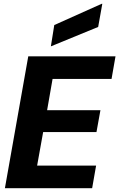

<svg xmlns="http://www.w3.org/2000/svg" viewBox="-20 -999 633 1019"><path d="M6 0 130 -700H593L572 -580H259L230 -414H513L492 -298H209L177 -120H490L469 0ZM250 -753 268 -866 520 -979H523L501 -856Z"/></svg>

Font: DM Sans 36pt Black
Style: Italic
Weight: 900
Italic angle: -10°
Designer: Colophon Foundry, Jonny Pinhorn
Foundry: Colophon Foundry
Version: Version 4.004;gftools[0.9.30]